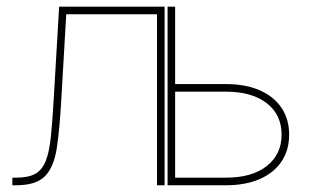

<svg xmlns="http://www.w3.org/2000/svg" viewBox="-20 -549 923 569"><path d="M16.6 0V-22.5H28.3Q64.5 -22.5 85 -34.2Q105.5 -45.9 116 -73.2Q126.5 -100.6 131.1 -147Q135.7 -193.4 139.6 -262.7L155.3 -529.3H467.8V0H445.3V-506.8H176.3L162.1 -261.7Q157.2 -170.4 148.7 -112.5Q140.1 -54.7 113.8 -27.3Q87.4 0 28.3 0ZM489.3 -299.8H649.9Q707.5 -299.8 749.5 -281.5Q791.5 -263.2 814.2 -229.5Q836.9 -195.8 836.9 -149.9Q836.9 -104 814.2 -70.3Q791.5 -36.6 749.5 -18.3Q707.5 0 649.9 0H476.6V-529.3H499V-22.5H649.9Q726.6 -22.5 770.5 -56.9Q814.5 -91.3 814.5 -149.9Q814.5 -209 770.5 -243.2Q726.6 -277.3 649.9 -277.3H489.3Z"/></svg>

Font: Inter 24pt Thin
Style: Regular
Weight: 250
Designer: Rasmus Andersson
Foundry: rsms
Version: Version 4.001;git-66647c0bb